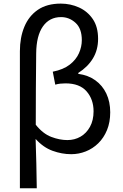

<svg xmlns="http://www.w3.org/2000/svg" viewBox="-20 -829 671 1049"><path d="M88.7 199.6V-549.1Q88.7 -624 113.1 -682.8Q137.5 -741.7 187 -775.5Q236.4 -809.3 312.3 -809.3Q364.7 -809.3 411.5 -788.3Q458.2 -767.2 487 -724.8Q515.9 -682.5 515.9 -616.8Q515.9 -556.5 487.7 -509.9Q459.4 -463.2 407.7 -430.5V-425.5Q461.9 -418.3 500.9 -390.2Q540 -362.1 561.1 -317.5Q582.2 -272.9 582.2 -215.6Q582.2 -161.1 564.7 -118.5Q547.1 -75.8 517 -46.3Q486.8 -16.8 448.5 -1.7Q410.1 13.4 369.1 13.4Q318.2 13.4 267.5 -5Q216.7 -23.3 174.6 -69.9Q177.3 -0.7 178.5 65.1Q179.7 130.9 180.9 199.6ZM348.2 -63.7Q387.6 -63.7 419.8 -82.2Q452 -100.7 471.6 -136.2Q491.2 -171.7 491.2 -220.9Q491.2 -286 453.1 -329.8Q415 -373.5 337.9 -373.5Q323.7 -373.5 309.6 -372Q295.6 -370.5 281.9 -366.5L268.3 -437.3Q326.1 -448.8 360.8 -475.7Q395.5 -502.6 411.3 -538.1Q427 -573.7 427 -609.6Q427 -673.1 392.7 -704.3Q358.4 -735.6 313.6 -735.6Q250.3 -735.6 214.4 -684.6Q178.5 -633.5 177.7 -536.7Q176.6 -439 176 -342.7Q175.4 -246.5 175.4 -147.4Q214.7 -98.2 260.3 -81Q305.8 -63.7 348.2 -63.7Z"/></svg>

Font: Noto Sans HK Thin
Style: Regular
Weight: 100
Designer: Ryoko NISHIZUKA 西塚涼子 (kana, bopomofo & ideographs); Paul D. Hunt (Latin, Greek & Cyrillic); Sandoll Communications 산돌커뮤니
Foundry: Adobe
Version: Version 2.004-H2;hotconv 1.0.118;makeotfexe 2.5.65603